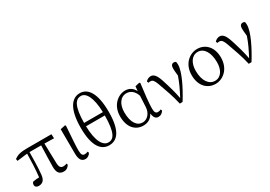

<svg xmlns="http://www.w3.org/2000/svg" viewBox="17 -1710 3688 2627"><g transform="rotate(-30 1861.0 -396.5)"><path d="M465 -451 615 -448 612 -514H229C126 -514 77 -501 22 -463L28 -430L191 -450C189 -331 185 -211 171 -87C136 -86 103 -83 76 -78C62 -68 54 -57 54 -34C54 -4 77 13 110 13C171 13 209 -22 216 -104C227 -215 229 -334 230 -452H414C410 -355 405 -186 405 -116C405 -25 438 14 508 14C546 14 574 -4 597 -41L589 -63C573 -55 555 -51 537 -51C497 -51 475 -70 473 -141Z M848 14C886 14 915 -11 930 -38L921 -60C906 -53 891 -48 873 -48C840 -48 822 -64 821 -133C820 -211 828 -293 843 -517L833 -526L756 -510L758 -125C758 -27 790 14 848 14Z M1373 -371C1371 -100 1318 -26 1234 -26C1151 -26 1082 -125 1076 -371ZM1076 -424C1079 -690 1136 -766 1223 -766C1299 -766 1366 -664 1373 -424ZM1227 -807C1107 -807 1003 -700 1003 -386C1003 -83 1106 14 1224 14C1343 14 1445 -75 1445 -387C1445 -691 1349 -807 1227 -807Z M1916 -191C1912 -93 1847 -28 1776 -28C1689 -28 1625 -110 1625 -273C1625 -393 1680 -487 1779 -487C1845 -487 1899 -443 1925 -363ZM2076 -60C2061 -52 2045 -48 2029 -48C1996 -48 1979 -65 1979 -132C1979 -209 1997 -373 2016 -514L2003 -523L1936 -507L1929 -434C1898 -497 1846 -528 1782 -528C1670 -528 1547 -430 1547 -254C1547 -75 1643 14 1762 14C1835 14 1891 -16 1925 -84C1934 -12 1960 14 2001 14C2039 14 2067 -8 2085 -37Z M2114 -460C2124 -462 2134 -464 2146 -464C2182 -464 2201 -439 2226 -370C2268 -251 2312 -136 2343 2L2387 1C2486 -158 2589 -359 2589 -472C2589 -494 2587 -505 2584 -517C2577 -524 2569 -528 2552 -528C2521 -528 2503 -505 2503 -461C2503 -436 2506 -402 2512 -343C2478 -243 2441 -169 2385 -61C2367 -160 2336 -267 2300 -379C2266 -484 2233 -523 2182 -523C2155 -523 2124 -509 2104 -485Z M2905 14C3023 14 3146 -84 3146 -264C3146 -434 3045 -528 2919 -528C2800 -528 2677 -430 2677 -254C2677 -74 2783 14 2905 14ZM2917 -26C2829 -26 2755 -111 2755 -278C2755 -395 2810 -489 2907 -489C3002 -489 3067 -393 3067 -234C3067 -120 3017 -26 2917 -26Z M3203 -460C3213 -462 3223 -464 3235 -464C3271 -464 3290 -439 3315 -370C3357 -251 3401 -136 3432 2L3476 1C3575 -158 3678 -359 3678 -472C3678 -494 3676 -505 3673 -517C3666 -524 3658 -528 3641 -528C3610 -528 3592 -505 3592 -461C3592 -436 3595 -402 3601 -343C3567 -243 3530 -169 3474 -61C3456 -160 3425 -267 3389 -379C3355 -484 3322 -523 3271 -523C3244 -523 3213 -509 3193 -485Z"/></g></svg>

Font: Source Han Serif K
Style: Regular
Weight: 400
Designer: Ryoko NISHIZUKA 西塚涼子 (kana & ideographs); Frank Grießhammer (Latin, Greek & Cyrillic); Wenlong ZHANG 张文龙 (bopomofo); San
Foundry: Adobe Systems Incorporated
Version: Version 1.001;PS 1.001;hotconv 16.6.54;makeotf.lib2.5.65590